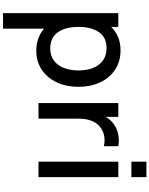

<svg xmlns="http://www.w3.org/2000/svg" viewBox="124 -894 1010 1299"><g transform="rotate(90 629.5 -245.0)"><path d="M568 -270.5Q568 -189.5 538 -124.5Q508 -59.5 452.5 -22.2Q397 15 323.5 15Q234.5 15 174.5 -38V240H69.5V-540H162.5V-491.5Q192 -522 232 -538.5Q272 -555 321.5 -555Q396 -555 451.8 -518.2Q507.5 -481.5 537.8 -416.8Q568 -352 568 -270.5ZM457 -270.5Q457 -325 440.5 -368Q424 -411 390 -435.8Q356 -460.5 305.5 -460.5Q234 -460.5 198.2 -409.2Q162.5 -358 162.5 -270.5Q162.5 -182 198.8 -130.8Q235 -79.5 309 -79.5Q357.5 -79.5 390.8 -104.5Q424 -129.5 440.5 -172.5Q457 -215.5 457 -270.5Z M933 -543.5Q949.5 -543.5 969.5 -540V-442Q952.5 -447 930 -447Q909 -447 888.8 -441.8Q868.5 -436.5 851.5 -425.5Q783.5 -382 783.5 -272.5V0H678V-540H771V-454Q791 -489.5 821 -509.5Q843.5 -526.5 873 -535Q902.5 -543.5 933 -543.5Z M1074.5 -628.5V-730H1179V-628.5ZM1074.5 0V-540H1179V0Z"/></g></svg>

Font: Manrope KiralyPet SmBd KiralyPet
Style: Regular
Weight: 600
Designer: Mikhail Sharanda
Foundry: Mikhail Sharanda
Version: Version 4.502